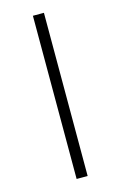

<svg xmlns="http://www.w3.org/2000/svg" viewBox="-115 -790 528 841"><g transform="rotate(-15 149.0 -370.0)"><path d="M124 0V-740H174V0Z"/></g></svg>

Font: Lexend Exa ExtraLight
Style: Regular
Weight: 250
Designer: Bonnie Shaver-Troup, Thomas Jockin
Foundry: Lexend
Version: Version 1.007